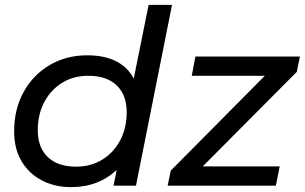

<svg xmlns="http://www.w3.org/2000/svg" viewBox="-20 -762 1251 788"><path d="M272 6Q205 6 152 -21.5Q99 -49 68.5 -100Q38 -151 38 -223Q38 -314 77 -384.5Q116 -455 184 -495Q252 -535 338 -535Q477 -535 529 -440L590 -742H686L538 0H446L459 -65Q424 -31 376.5 -12.5Q329 6 272 6ZM293 -78Q353 -78 400 -107Q447 -136 473.5 -186.5Q500 -237 500 -302Q500 -372 459 -411.5Q418 -451 342 -451Q282 -451 235.5 -422.5Q189 -394 162 -343.5Q135 -293 135 -227Q135 -157 176 -117.5Q217 -78 293 -78ZM668 0 681 -62 1067 -451H767L782 -530H1211L1198 -467L812 -79H1128L1112 0Z"/></svg>

Font: Montserrat Medium
Style: Italic
Weight: 500
Italic angle: -11.3°
Designer: Julieta Ulanovsky
Foundry: Julieta Ulanovsky
Version: Version 9.000; ttfautohint (v1.8.4.7-5d5b)